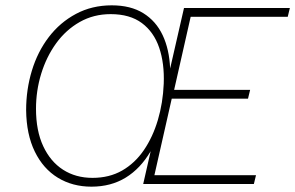

<svg xmlns="http://www.w3.org/2000/svg" viewBox="-20 -690 1107 720"><path d="M323 10Q252 10 197 -23.5Q142 -57 110.5 -121.5Q79 -186 78 -277Q78 -354 99.5 -425Q121 -496 163 -551Q205 -606 265 -638Q325 -670 399 -670Q470 -670 517.5 -640.5Q565 -611 590 -558Q615 -505 618 -433L670 -660H1067L1059 -627H695L633 -353H918L910 -320H624L559 -33H940L932 0H517L545 -123Q507 -58 451.5 -24Q396 10 323 10ZM327 -23Q390 -23 438 -50.5Q486 -78 519.5 -127Q553 -176 572 -240Q591 -304 594 -376Q597 -452 577 -511Q557 -570 512 -603.5Q467 -637 395 -637Q331 -637 279 -607.5Q227 -578 190.5 -527.5Q154 -477 134.5 -413.5Q115 -350 115 -282Q115 -200 142 -142Q169 -84 216.5 -53.5Q264 -23 327 -23Z"/></svg>

Font: Kantumruy Pro ExtraLight
Style: Italic
Weight: 250
Italic angle: -13°
Version: Version 1.002